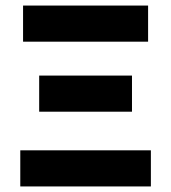

<svg xmlns="http://www.w3.org/2000/svg" viewBox="-20 -671 616 691"><path d="M53 0H523V-130H53ZM121 -269H455V-399H121ZM63 -521H513V-651H63Z"/></svg>

Font: DAIFUKU Sans
Style: Bold
Weight: 700
Designer: Original font ‘Source Han Sans JP’ : Paul D. Hunt
Foundry: Daifuku
Version: Version 1.000